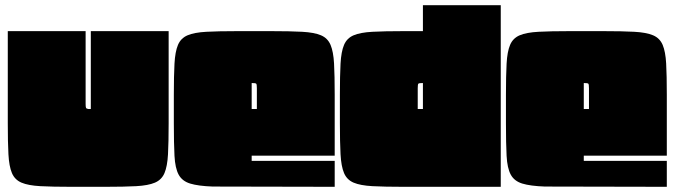

<svg xmlns="http://www.w3.org/2000/svg" viewBox="-20 -720 2600 740"><path d="M255 0Q182 0 135.5 -2.5Q89 -5 63 -16Q37 -27 26 -53Q15 -79 12.5 -125.5Q10 -172 10 -245V-600H310V-320Q310 -308 311.5 -304.5Q313 -301 320 -300H330V-600H630V-245Q630 -172 627.5 -125.5Q625 -79 614 -53Q603 -27 577 -16Q551 -5 505 -2.5Q459 0 385 0Z M650 -355Q650 -428 652.5 -474.5Q655 -521 666 -547Q677 -573 703 -584Q729 -595 775.5 -597.5Q822 -600 895 -600H1025Q1098 -600 1144.5 -597.5Q1191 -595 1217 -584Q1243 -573 1254 -547Q1265 -521 1267.5 -475Q1270 -429 1270 -355V-120H950V-100H1270V0L800 -1Q744 -3 713 -12.5Q682 -22 668.5 -47Q655 -72 652.5 -119.5Q650 -167 650 -245ZM950 -400V-300H970V-380Q970 -395 967.5 -397.5Q965 -400 950 -400Z M1535 0Q1462 0 1415.5 -2.5Q1369 -5 1343 -16Q1317 -27 1306 -53Q1295 -79 1292.5 -125.5Q1290 -172 1290 -245V-355Q1290 -428 1292.5 -474.5Q1295 -521 1306 -547Q1317 -573 1343 -584Q1369 -595 1415.5 -597.5Q1462 -600 1535 -600H1610V-700H1910V0ZM1590 -300H1610V-400Q1595 -400 1592.5 -397.5Q1590 -395 1590 -380Z M1930 -355Q1930 -428 1932.5 -474.5Q1935 -521 1946 -547Q1957 -573 1983 -584Q2009 -595 2055.5 -597.5Q2102 -600 2175 -600H2305Q2378 -600 2424.5 -597.5Q2471 -595 2497 -584Q2523 -573 2534 -547Q2545 -521 2547.5 -475Q2550 -429 2550 -355V-120H2230V-100H2550V0L2080 -1Q2024 -3 1993 -12.5Q1962 -22 1948.5 -47Q1935 -72 1932.5 -119.5Q1930 -167 1930 -245ZM2230 -400V-300H2250V-380Q2250 -395 2247.5 -397.5Q2245 -400 2230 -400Z"/></svg>

Font: Badeen Display
Style: Regular
Weight: 400
Version: Version 1.000; ttfautohint (v1.8.4.7-5d5b)